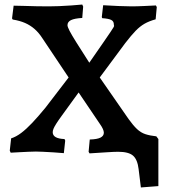

<svg xmlns="http://www.w3.org/2000/svg" viewBox="-20 -668 747 845"><path d="M600 157 590 76Q585 34 565.5 17Q546 0 500 0Q484 0 452.5 2Q421 4 374 7L370 0L375 -54Q408 -55 422.5 -62.5Q437 -70 437 -84Q437 -98 420 -122L326 -261L252 -159Q236 -137 227.5 -123.5Q219 -110 215.5 -101.5Q212 -93 212 -86Q212 -58 264 -56L267 -49L261 6Q240 4 215 2.5Q190 1 169.5 0Q149 -1 138 -1Q124 -1 104 0Q84 1 63.5 2Q43 3 27 4L23 -5L29 -59Q51 -66 73.5 -83Q96 -100 122 -127.5Q148 -155 180 -194L282 -327L167 -499Q151 -524 132 -540.5Q113 -557 90 -567Q67 -577 36 -582L33 -587L40 -643Q59 -643 86 -642Q113 -641 142 -640.5Q171 -640 195 -640Q214 -640 240 -641Q266 -642 293.5 -644Q321 -646 342 -648L346 -639L342 -589Q308 -587 292.5 -579.5Q277 -572 277 -557Q277 -550 286 -532.5Q295 -515 316 -481.5Q337 -448 373 -392Q412 -448 434 -480Q456 -512 466.5 -527.5Q477 -543 480 -548.5Q483 -554 482 -555.5Q481 -557 481 -561Q481 -574 470 -580Q459 -586 430 -588L428 -593L434 -645Q468 -643 501.5 -641.5Q535 -640 559 -640Q583 -640 614 -641.5Q645 -643 666 -644L670 -637L665 -583Q636 -575 616 -563.5Q596 -552 577 -532.5Q558 -513 531 -478L419 -327L546 -144Q566 -116 583 -100Q600 -84 620 -77.5Q640 -71 668 -68L677 -56V151Z"/></svg>

Font: Alegreya SemiBold
Style: Regular
Weight: 600
Designer: Juan Pablo del Peral
Foundry: Huerta Tipografica
Version: Version 2.009